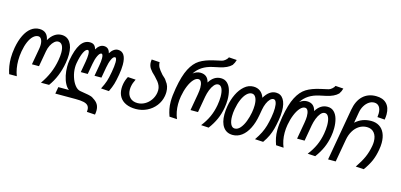

<svg xmlns="http://www.w3.org/2000/svg" viewBox="-81 -1351 4361 2088"><g transform="rotate(15 2100.0 -307.0)"><path d="M0 -172Q0 -225 11 -290Q26 -374 55.8 -434.2Q85.5 -494.5 127.2 -526.2Q169 -558 220 -558Q311.5 -558 328.5 -461Q354.5 -507.5 390.8 -532.8Q427 -558 469 -558Q532 -558 566.2 -508.8Q600.5 -459.5 600.5 -372Q600.5 -328 591.5 -276Q563.5 -115 477.5 2.5H386Q433.5 -65 463.2 -135Q493 -205 507 -284.5Q515.5 -333 515.5 -368.5Q515.5 -421 499.5 -449.5Q483.5 -478 453 -478Q431.5 -478 410.2 -459.8Q389 -441.5 373 -410.2Q357 -379 350.5 -342L319 -165.5H239.5L272 -348Q276.5 -373 276.5 -394Q276.5 -432.5 263.5 -455.2Q250.5 -478 228.5 -478Q199 -478 172.2 -453.2Q145.5 -428.5 125.2 -382.2Q105 -336 94 -273Q84.5 -217.5 84.5 -168Q84.5 -76 114 2.5H28Q0 -81.5 0 -172Z M952 157.5Q952 127 936.2 109.2Q920.5 91.5 886.8 84Q853 76.5 796.5 76.5H567.5L581 0H701L703 1.5Q676 -16.5 656.2 -54.5Q636.5 -92.5 626.2 -141.5Q616 -190.5 616 -241Q616 -279 622 -313.5Q644 -438 684.8 -499Q725.5 -560 788 -560Q818.5 -560 836 -544.8Q853.5 -529.5 860.5 -499.5Q877.5 -529 899.2 -544.5Q921 -560 945.5 -560Q1002.5 -560 1016 -497.5Q1034 -527.5 1056.8 -543.8Q1079.5 -560 1104 -560Q1149.5 -560 1172.5 -523.5Q1195.5 -487 1195.5 -416Q1195.5 -365 1184.5 -302Q1172 -231.5 1160.2 -192Q1148.5 -152.5 1123.5 -100.5L1033.5 -106.5Q1061.5 -161 1074.8 -201.2Q1088 -241.5 1100 -310Q1112.5 -379 1112.5 -421.5Q1112.5 -473.5 1093 -473.5Q1072.5 -473.5 1055 -434.2Q1037.5 -395 1028 -339.5L1007 -221H929L951 -345.5Q959 -390 959 -424Q959 -447.5 954.2 -460.5Q949.5 -473.5 940.5 -473.5Q921 -473.5 902.2 -434.5Q883.5 -395.5 874 -339.5L853 -221H774.5L796.5 -345.5Q804.5 -392.5 804.5 -425Q804.5 -473.5 787 -473.5Q763 -473.5 741.2 -428Q719.5 -382.5 705 -301.5Q701 -276.5 701 -253.5Q701 -201 717.5 -148.8Q734 -96.5 761.8 -61.2Q789.5 -26 821.5 -20.5Q883 -11 913 -4.8Q943 1.5 955.2 6.8Q967.5 12 978 20.5Q1014 42 1031 70.2Q1048 98.5 1048 139Q1048 160 1043.5 185.5L950.5 179.5Q952 167.5 952 157.5Z M1248.5 -165.5Q1248.5 -189 1253 -215Q1261.5 -261.5 1283.5 -301.5L1372 -296Q1360 -272 1353 -252.8Q1346 -233.5 1342.5 -213.5Q1339 -195.5 1339 -176.5Q1339 -120.5 1370.2 -87.8Q1401.5 -55 1456 -55Q1498.5 -55 1537 -76.2Q1575.5 -97.5 1602 -134.8Q1628.5 -172 1636.5 -218Q1639 -231 1639 -247Q1639 -274 1629.5 -297Q1620 -320 1604.5 -339.8Q1589 -359.5 1563 -386.5Q1522.5 -422.5 1502 -453.2Q1481.5 -484 1481.5 -524.5Q1481.5 -540.5 1484 -553L1575 -547Q1575.5 -515.5 1589.2 -489.8Q1603 -464 1641 -421.5Q1660.5 -405.5 1673.2 -391.8Q1686 -378 1693.5 -364Q1711.5 -343 1720.8 -314.5Q1730 -286 1730 -252.5Q1730 -232 1726 -207Q1715 -144.5 1676.2 -94.5Q1637.5 -44.5 1579.2 -16.2Q1521 12 1454.5 12Q1390 12 1343.5 -9.2Q1297 -30.5 1272.8 -70.2Q1248.5 -110 1248.5 -165.5Z M1802 -166Q1802 -228.5 1817.5 -317Q1843 -463.5 1884.8 -543.8Q1926.5 -624 1985.2 -660.8Q2044 -697.5 2140 -719L2225 -738Q2243 -742 2263 -759.2Q2283 -776.5 2289.5 -793L2379 -787Q2370.5 -753 2350.5 -724.5Q2307.5 -681 2219.5 -662L2145.5 -646Q2079.5 -631.5 2031.8 -600.8Q1984 -570 1952 -520.5Q1991.5 -551.5 2033 -551.5Q2075 -551.5 2100.2 -531Q2125.5 -510.5 2135.5 -468.5Q2185.5 -551.5 2266 -551.5Q2310.5 -551.5 2339.2 -523.2Q2368 -495 2381.2 -448.2Q2394.5 -401.5 2394.5 -344.5Q2394.5 -298.5 2386 -251.5Q2373.5 -180.5 2346.5 -119.5Q2319.5 -58.5 2274 2.5L2188 -2.5Q2234.5 -62 2262.8 -124Q2291 -186 2304 -259.5Q2313 -311.5 2313 -354.5Q2313 -411.5 2297.8 -445Q2282.5 -478.5 2255 -478.5Q2229.5 -478.5 2208.2 -453.2Q2187 -428 2172.2 -389.8Q2157.5 -351.5 2150.5 -313L2118.5 -131H2034L2067 -319Q2074.5 -363 2074.5 -392.5Q2074.5 -432 2063.5 -455.2Q2052.5 -478.5 2030.5 -478.5Q2003.5 -478.5 1976.2 -448.2Q1949 -418 1927.5 -365.5Q1906 -313 1894.5 -248.5Q1886.5 -204 1886.5 -159Q1886.5 -71.5 1917.5 2.5L1832 -2.5Q1817.5 -42 1809.8 -80.5Q1802 -119 1802 -166Z M2402 -182.5Q2402 -227 2411 -278.5Q2424 -350.5 2454.2 -413.8Q2484.5 -477 2530 -516Q2575.5 -555 2630.5 -555Q2676 -555 2707.8 -531Q2739.5 -507 2754.5 -462.5Q2809 -555 2884.5 -555Q2939.5 -555 2969.2 -508.2Q2999 -461.5 2999 -377.5Q2999 -327 2989 -272Q2978.5 -212 2967.2 -170.5Q2956 -129 2937.2 -88.2Q2918.5 -47.5 2886.5 -1.5L2793.5 -6.5Q2828 -56.5 2848.8 -99Q2869.5 -141.5 2881.8 -183.8Q2894 -226 2904.5 -284Q2915 -344 2915 -388Q2915 -432 2905 -456Q2895 -480 2875.5 -480Q2856.5 -480 2838 -461Q2819.5 -442 2805.2 -409.2Q2791 -376.5 2784 -337L2772 -269.5Q2756.5 -182 2724.2 -118.8Q2692 -55.5 2646.2 -21.8Q2600.5 12 2546 12Q2477 12 2439.5 -39.2Q2402 -90.5 2402 -182.5ZM2686.5 -278.5Q2694.5 -323 2694.5 -362Q2694.5 -416 2678.2 -447Q2662 -478 2632.5 -478Q2603.5 -478 2576 -451.2Q2548.5 -424.5 2527.5 -376.2Q2506.5 -328 2495.5 -266.5Q2487.5 -223 2487.5 -183.5Q2487.5 -127.5 2503.8 -94.5Q2520 -61.5 2549.5 -61.5Q2583.5 -61.5 2611.2 -94Q2639 -126.5 2658 -176.2Q2677 -226 2686.5 -278.5Z M3002 -166Q3002 -228.5 3017.5 -317Q3043 -463.5 3084.8 -543.8Q3126.5 -624 3185.2 -660.8Q3244 -697.5 3340 -719L3425 -738Q3443 -742 3463 -759.2Q3483 -776.5 3489.5 -793L3579 -787Q3570.5 -753 3550.5 -724.5Q3507.5 -681 3419.5 -662L3345.5 -646Q3279.5 -631.5 3231.8 -600.8Q3184 -570 3152 -520.5Q3191.5 -551.5 3233 -551.5Q3275 -551.5 3300.2 -531Q3325.5 -510.5 3335.5 -468.5Q3385.5 -551.5 3466 -551.5Q3510.5 -551.5 3539.2 -523.2Q3568 -495 3581.2 -448.2Q3594.5 -401.5 3594.5 -344.5Q3594.5 -298.5 3586 -251.5Q3573.5 -180.5 3546.5 -119.5Q3519.5 -58.5 3474 2.5L3388 -2.5Q3434.5 -62 3462.8 -124Q3491 -186 3504 -259.5Q3513 -311.5 3513 -354.5Q3513 -411.5 3497.8 -445Q3482.5 -478.5 3455 -478.5Q3429.5 -478.5 3408.2 -453.2Q3387 -428 3372.2 -389.8Q3357.5 -351.5 3350.5 -313L3318.5 -131H3234L3267 -319Q3274.5 -363 3274.5 -392.5Q3274.5 -432 3263.5 -455.2Q3252.5 -478.5 3230.5 -478.5Q3203.5 -478.5 3176.2 -448.2Q3149 -418 3127.5 -365.5Q3106 -313 3094.5 -248.5Q3086.5 -204 3086.5 -159Q3086.5 -71.5 3117.5 2.5L3032 -2.5Q3017.5 -42 3009.8 -80.5Q3002 -119 3002 -166Z M4044.5 -266Q4049 -292.5 4049 -315Q4049 -377 4019.2 -413Q3989.5 -449 3936.5 -449Q3890 -449 3851 -424.8Q3812 -400.5 3785.8 -357Q3759.5 -313.5 3749.5 -257L3704 0H3618L3721 -585.5Q3739.5 -690.5 3797.5 -745.2Q3855.5 -800 3945.5 -800Q4022.5 -800 4064.2 -757.5Q4106 -715 4106 -637Q4106 -610.5 4100.5 -577.5L4017.5 -583.5Q4020.5 -605.5 4020.5 -624.5Q4020.5 -673.5 4000.5 -700.2Q3980.5 -727 3944 -727Q3913 -727 3884.8 -707.8Q3856.5 -688.5 3836.5 -655.2Q3816.5 -622 3809.5 -581.5L3788 -458.5Q3861 -525.5 3964.5 -525.5Q4018 -525.5 4056.2 -501.2Q4094.5 -477 4114.8 -431.5Q4135 -386 4135 -324Q4135 -287.5 4127.5 -246Q4115 -173.5 4091.2 -118.5Q4067.5 -63.5 4020.5 2.5L3929 -2.5Q3979.5 -76.5 4005.5 -135.2Q4031.5 -194 4044.5 -266Z"/></g></svg>

Font: JuliaMono Italic
Style: Regular
Weight: 400
Italic angle: -9°
Monospace: yes
Designer: cormullion
Foundry: corm
Version: Version 0.049; ttfautohint (v1.8.4)